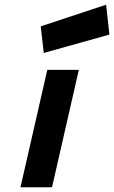

<svg xmlns="http://www.w3.org/2000/svg" viewBox="-20 -796 485 816"><path d="M431 -776 445 -649 166 -571 153 -684ZM181 -499H315L201 0H67Z"/></svg>

Font: Panefresco 999wt
Style: Italic
Weight: 900
Version: Version 1.001